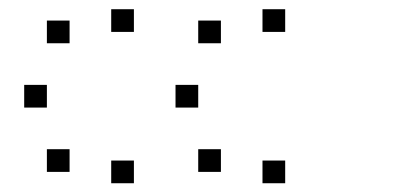

<svg xmlns="http://www.w3.org/2000/svg" viewBox="-20 -462 873 423"><path d="M608.3 -108.3V-58.3H558.3V-108.3ZM466.7 -133.3V-83.3H416.7V-133.3ZM275 -108.3V-58.3H225V-108.3ZM133.3 -133.3V-83.3H83.3V-133.3ZM416.7 -275V-225H366.7V-275ZM83.3 -275V-225H33.3V-275ZM608.3 -441.7V-391.7H558.3V-441.7ZM466.7 -416.7V-366.7H416.7V-416.7ZM275 -441.7V-391.7H225V-441.7ZM133.3 -416.7V-366.7H83.3V-416.7Z"/></svg>

Font: 0xA000-Boxes
Style: Boxes
Weight: 400
Version: Version 0.1